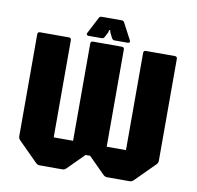

<svg xmlns="http://www.w3.org/2000/svg" viewBox="-86 -887 1000 976"><g transform="rotate(10 414.0 -399.0)"><path d="M181.5 0Q170 0 161.5 -8.5L61.5 -108.5Q53.5 -116.5 53.5 -128.5V-654Q53.5 -666.5 66 -666.5H214.5Q227 -666.5 227 -654V-152.5H327V-654Q327 -666.5 339.5 -666.5H488Q500.5 -666.5 500.5 -654V-152.5H600V-654Q600 -666.5 612.5 -666.5H761.5Q774 -666.5 774 -654V-128.5Q774 -116.5 765.5 -108.5L665.5 -8.5Q657 0 645.5 0H529.5Q518 0 509.5 -8.5L425.5 -92.5H402L318 -8.5Q309.5 0 298 0ZM311.5 -691.5Q305 -691.5 302.5 -695.5Q300 -699.5 303 -705.5L347 -790Q350.5 -798.5 361.5 -798.5H463.5Q474.5 -798.5 478 -790L522.5 -705.5Q526 -699.5 523.2 -695.5Q520.5 -691.5 514.5 -691.5H444.5Q437 -691.5 431 -701.5L418 -727.5L415.5 -738.5H409.5L408 -727.5L394.5 -701.5Q389 -691.5 381.5 -691.5Z"/></g></svg>

Font: Jaro 24pt
Style: Regular
Weight: 400
Designer: Agyei Archer, Celine Hurka, Mirko Velimirović
Version: Version 1.000